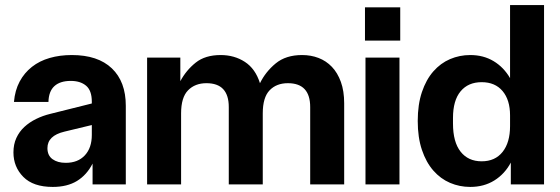

<svg xmlns="http://www.w3.org/2000/svg" viewBox="-20 -727 2208 757"><path d="M188 10Q111 10 72 -29.5Q33 -69 33 -126Q33 -158 44.5 -183Q56 -208 76 -226.5Q96 -245 122.5 -258Q149 -271 178 -278L342 -319V-326Q342 -370 319.5 -389Q297 -408 259 -408Q217 -408 194.5 -387.5Q172 -367 171 -325H35Q39 -371 57.5 -405.5Q76 -440 106 -463.5Q136 -487 176 -498.5Q216 -510 263 -510Q366 -510 421 -457.5Q476 -405 476 -310V0H345V-82Q322 -37 283.5 -13.5Q245 10 188 10ZM167 -143Q167 -114 187 -99.5Q207 -85 239 -85Q287 -85 314.5 -114.5Q342 -144 342 -195V-234L234 -208Q167 -192 167 -143Z M560 -500H691V-407Q714 -450 751.5 -480Q789 -510 850 -510Q904 -510 945.5 -483Q987 -456 1005 -399Q1027 -444 1067 -477Q1107 -510 1171 -510Q1206 -510 1236 -498.5Q1266 -487 1288.5 -463.5Q1311 -440 1324 -404Q1337 -368 1337 -320V0H1203V-305Q1203 -399 1115 -399Q1070 -399 1043 -371Q1016 -343 1016 -280V0H882V-305Q882 -399 794 -399Q749 -399 721.5 -371Q694 -343 694 -280V0H560Z M1421 -500H1555V0H1421ZM1558 -567V-698H1419V-567Z M1834 10Q1792 10 1754.5 -6Q1717 -22 1688.5 -54.5Q1660 -87 1643.5 -136Q1627 -185 1627 -250Q1627 -315 1643.5 -364Q1660 -413 1688.5 -445.5Q1717 -478 1754.5 -494Q1792 -510 1834 -510Q1886 -510 1926 -486Q1966 -462 1991 -419V-707H2125V0H1994V-86Q1970 -41 1929 -15.5Q1888 10 1834 10ZM1766 -240Q1766 -167 1796 -129Q1826 -91 1879 -91Q1932 -91 1961.5 -128Q1991 -165 1991 -230V-272Q1991 -333 1961.5 -368Q1932 -403 1879 -403Q1826 -403 1796 -367Q1766 -331 1766 -262Z"/></svg>

Font: CyStack Display
Style: Bold
Weight: 700
Designer: Weizhong Zhang
Foundry: 本地遙控
Version: Version 1.000;Glyphs 3.1.2 (3151)